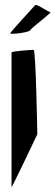

<svg xmlns="http://www.w3.org/2000/svg" viewBox="-20 -770 226 782"><path d="M22 -634C21 -629 98 -637 103 -647C108 -657 195 -721 185 -721C175 -721 127 -758 122 -748C116 -740 22 -640 22 -634ZM27 -8C27 -2 132 -223 132 -223C132 -229 126 -567 117 -567C109 -567 27 -562 27 -556Z"/></svg>

Font: Ampere
Style: SC
Weight: 400
Version: Version 1